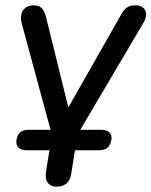

<svg xmlns="http://www.w3.org/2000/svg" viewBox="-20 -515 569 722"><path d="M193 187C224 187 243 171 248 137L262 50H354C380 50 394 37 399 11C403 -14 387 -27 359 -27H282L521 -432C540 -466 526 -495 489 -495C464 -495 450 -486 436 -461L237 -111L153 -451C145 -483 133 -495 106 -495C70 -495 51 -466 62 -426L170 -27H86C60 -27 46 -14 42 11C38 36 53 50 81 50H166L153 130C147 167 163 187 193 187Z"/></svg>

Font: SN Pro Medium
Style: Italic
Weight: 400
Italic angle: -9°
Designer: Tobias Whetton
Foundry: Supernotes
Version: Version 1.001;Glyphs 3.2 (3249)